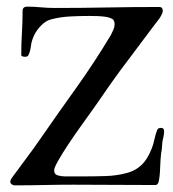

<svg xmlns="http://www.w3.org/2000/svg" viewBox="-20 -558 520 578"><path d="M474 -163Q474 -156 472.5 -148Q471 -140 469 -132Q468 -123 467.5 -114Q467 -105 465 -96Q463 -79 462 -51Q461 -23 457 -9Q454 -1 448 -1Q386 -1 324 -1.5Q262 -2 200 -2Q156 -2 112 -1Q68 0 24 0Q20 0 15.5 -3Q11 -6 11 -11Q11 -16 16 -23Q37 -52 58.5 -80.5Q80 -109 100 -138Q154 -216 209.5 -293.5Q265 -371 314 -453Q318 -461 321.5 -469Q325 -477 325 -485Q325 -497 318 -501Q311 -505 301 -507Q288 -509 275 -509.5Q262 -510 249 -510Q221 -510 191.5 -508.5Q162 -507 135 -500Q118 -496 103.5 -481Q89 -466 82 -450Q75 -435 73 -419Q71 -403 66 -393Q64 -387 55 -387Q53 -387 48.5 -388Q44 -389 44 -393Q44 -426 46 -459Q48 -492 48 -525Q48 -538 62 -538Q82 -538 103 -536Q124 -534 145 -534Q224 -534 302.5 -535.5Q381 -537 460 -537Q470 -537 470 -525Q470 -521 468 -517Q466 -513 464 -509Q460 -502 455 -496Q450 -490 445 -483Q405 -429 364 -375Q323 -321 285 -265Q279 -256 263 -233.5Q247 -211 226.5 -182.5Q206 -154 187 -125.5Q168 -97 155.5 -75Q143 -53 143 -45Q143 -33 154 -30Q165 -27 174 -27Q190 -27 205.5 -27Q221 -27 236 -27Q265 -27 298.5 -28Q332 -29 363 -37.5Q394 -46 414 -70Q423 -81 430 -95.5Q437 -110 441 -123Q444 -134 446.5 -145Q449 -156 453 -166Q455 -173 465 -173Q474 -173 474 -163Z"/></svg>

Font: Kaisei HarunoUmi
Style: Regular
Weight: 400
Designer: Font-Kai, 金井和夫
Foundry: KAZUO KANAI
Version: Version 5.003